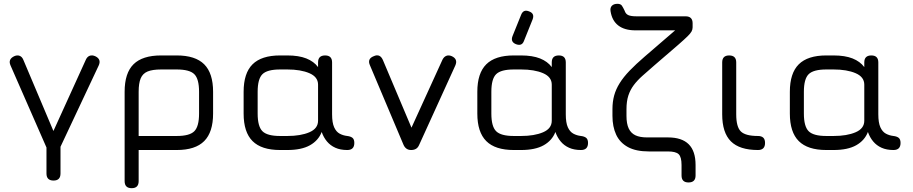

<svg xmlns="http://www.w3.org/2000/svg" viewBox="-20 -786 4786 1006"><path d="M260.5 160Q223.5 160 223.5 123V-74.5H297V123Q297 160 260.5 160ZM227.5 -4 35 -443.5Q21 -475.5 54.5 -491.5Q70 -498.5 83 -493.5Q96 -488.5 102.5 -472L277.5 -58H241L430 -473.5Q437 -489 450 -493.8Q463 -498.5 479 -491.5Q512.5 -475.5 497 -442.5L284.5 9.5Z M633 163V-305Q633 -403.5 679.8 -449.5Q726.5 -495.5 824 -495.5H906Q1003.5 -495.5 1050 -449Q1096.5 -402.5 1096.5 -305V-191Q1096.5 -93.5 1050 -46.8Q1003.5 0 906 0H706.5V163Q706.5 200 670 200Q633 200 633 163ZM706.5 -73.5H906Q973.5 -73.5 998.2 -98.5Q1023 -123.5 1023 -191V-305Q1023 -372.5 998.2 -397.2Q973.5 -422 906 -422H824Q779 -422 753.5 -411.5Q728 -401 717.2 -375.5Q706.5 -350 706.5 -305Z M1256.5 -191V-305Q1256.5 -402.5 1303.2 -449Q1350 -495.5 1447.5 -495.5H1485.5Q1545.5 -495.5 1585 -479.8Q1624.5 -464 1646.5 -434.5V-459Q1646.5 -495.5 1683.5 -495.5Q1720 -495.5 1720 -459V-187Q1720 -143 1730.8 -119.2Q1741.5 -95.5 1759.5 -85.8Q1777.5 -76 1799.5 -73.5Q1817 -71.5 1826.8 -63.8Q1836.5 -56 1836.5 -37Q1836.5 0 1799.5 0Q1763.5 0 1737.2 -11.8Q1711 -23.5 1693.2 -44.8Q1675.5 -66 1665.5 -94.5Q1648.5 -50 1604.2 -25Q1560 0 1485.5 0H1447.5Q1350 0 1303.2 -46.8Q1256.5 -93.5 1256.5 -191ZM1330 -191Q1330 -123.5 1355 -98.5Q1380 -73.5 1447.5 -73.5H1485.5Q1555.5 -73.5 1601 -93Q1646.5 -112.5 1646.5 -153.5V-342.5Q1646.5 -383 1601 -402.5Q1555.5 -422 1485.5 -422H1447.5Q1380 -422 1355 -397.2Q1330 -372.5 1330 -305Z M2176.5 -27.5Q2170.5 -13 2160 -6.5Q2149.5 0 2134 0Q2105.5 0 2093.5 -29L1918.5 -443.5Q1903 -478 1938 -491.5Q1970.5 -506.5 1986 -472L2153.5 -75.5H2117L2298.5 -473.5Q2306 -488.5 2318.8 -493.5Q2331.5 -498.5 2347.5 -491.5Q2380.5 -476 2365.5 -442.5Z M2683.5 -554.5Q2653.5 -566.5 2665.5 -597L2710.5 -708.5Q2722.5 -739 2753 -726Q2782.5 -715 2770.5 -684L2725.5 -572Q2715 -542.5 2683.5 -554.5ZM2481 -191V-305Q2481 -402.5 2527.8 -449Q2574.5 -495.5 2672 -495.5H2710Q2770 -495.5 2809.5 -479.8Q2849 -464 2871 -434.5V-459Q2871 -495.5 2908 -495.5Q2944.5 -495.5 2944.5 -459V-187Q2944.5 -143 2955.2 -119.2Q2966 -95.5 2984 -85.8Q3002 -76 3024 -73.5Q3041.5 -71.5 3051.2 -63.8Q3061 -56 3061 -37Q3061 0 3024 0Q2988 0 2961.8 -11.8Q2935.5 -23.5 2917.8 -44.8Q2900 -66 2890 -94.5Q2873 -50 2828.8 -25Q2784.5 0 2710 0H2672Q2574.5 0 2527.8 -46.8Q2481 -93.5 2481 -191ZM2554.5 -191Q2554.5 -123.5 2579.5 -98.5Q2604.5 -73.5 2672 -73.5H2710Q2780 -73.5 2825.5 -93Q2871 -112.5 2871 -153.5V-342.5Q2871 -383 2825.5 -402.5Q2780 -422 2710 -422H2672Q2604.5 -422 2579.5 -397.2Q2554.5 -372.5 2554.5 -305Z M3587.5 170Q3551 170 3551 133.5V78.5Q3551 36.5 3536 22Q3521 7.5 3479.5 7.5H3380Q3312 7.5 3270 -15.5Q3228 -38.5 3208.5 -80.2Q3189 -122 3189 -179V-214Q3189 -253 3198 -285.8Q3207 -318.5 3226.8 -350.2Q3246.5 -382 3279 -415.8Q3311.5 -449.5 3358.5 -490L3517.5 -627H3310Q3252.5 -627 3219.5 -652.5Q3186.5 -678 3179 -727.5Q3176 -745.5 3186 -755.8Q3196 -766 3215 -766Q3232 -766 3238.5 -756.2Q3245 -746.5 3252.5 -730.5Q3258 -713 3272 -706.8Q3286 -700.5 3314.5 -700.5H3572Q3609 -700.5 3609 -664V-643Q3609 -631.5 3603.5 -621.2Q3598 -611 3582.2 -595.5Q3566.5 -580 3535 -552.5L3408 -443Q3373.5 -413 3346.2 -388.8Q3319 -364.5 3300.5 -339.8Q3282 -315 3272.2 -285Q3262.5 -255 3262.5 -213.5V-179Q3262.5 -137.5 3274.2 -112.8Q3286 -88 3309.5 -77Q3333 -66 3369.5 -66H3479.5Q3552.5 -66 3588.5 -30.2Q3624.5 5.5 3624.5 78.5V133.5Q3624.5 170 3587.5 170Z M3951.5 0Q3855 0 3809.5 -45.5Q3764 -91 3764 -187V-459Q3764 -495.5 3800.5 -495.5Q3837.5 -495.5 3837.5 -459V-187Q3837.5 -121 3861.8 -97.2Q3886 -73.5 3951.5 -73.5Q3969.5 -73.5 3979 -64.8Q3988.5 -56 3988.5 -37Q3988.5 0 3951.5 0Z M4118.5 -191V-305Q4118.5 -402.5 4165.2 -449Q4212 -495.5 4309.5 -495.5H4347.5Q4407.5 -495.5 4447 -479.8Q4486.5 -464 4508.5 -434.5V-459Q4508.5 -495.5 4545.5 -495.5Q4582 -495.5 4582 -459V-187Q4582 -143 4592.8 -119.2Q4603.5 -95.5 4621.5 -85.8Q4639.5 -76 4661.5 -73.5Q4679 -71.5 4688.8 -63.8Q4698.5 -56 4698.5 -37Q4698.5 0 4661.5 0Q4625.5 0 4599.2 -11.8Q4573 -23.5 4555.2 -44.8Q4537.5 -66 4527.5 -94.5Q4510.5 -50 4466.2 -25Q4422 0 4347.5 0H4309.5Q4212 0 4165.2 -46.8Q4118.5 -93.5 4118.5 -191ZM4192 -191Q4192 -123.5 4217 -98.5Q4242 -73.5 4309.5 -73.5H4347.5Q4417.5 -73.5 4463 -93Q4508.5 -112.5 4508.5 -153.5V-342.5Q4508.5 -383 4463 -402.5Q4417.5 -422 4347.5 -422H4309.5Q4242 -422 4217 -397.2Q4192 -372.5 4192 -305Z"/></svg>

Font: Jura Light SemiBold
Style: Regular
Weight: 600
Version: Version 5.106